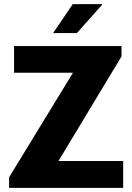

<svg xmlns="http://www.w3.org/2000/svg" viewBox="-20 -909 640 929"><path d="M24 0V-51L333 -557H48V-686H568V-636L263 -130H576V0ZM237 -749 332 -889H473L474 -886L352 -749Z"/></svg>

Font: Chivo Mono
Style: Bold
Weight: 700
Monospace: yes
Designer: Hector Gatti
Foundry: Omnibus-Type
Version: Version 1.008; ttfautohint (v1.8.4.7-5d5b)